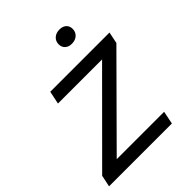

<svg xmlns="http://www.w3.org/2000/svg" viewBox="-226 -818 929 929"><g transform="rotate(-45 239.0 -353.0)"><path d="M-25.4 0 -12.9 -59.6 385 -458.1H83.1L97 -524.7H502.4L490.1 -465.3L93.7 -66.6H418L404.6 0ZM335.1 -614.7Q313.7 -614.7 300.8 -626.7Q287.9 -638.7 287.9 -658Q287.9 -679.1 302.6 -692.8Q317.3 -706.4 341.7 -706.4Q363.1 -706.4 376.1 -694.8Q389 -683.1 389 -663.1Q389 -642 374.3 -628.4Q359.6 -614.7 335.1 -614.7Z"/></g></svg>

Font: Mona Sans
Style: Italic
Weight: 200
Italic angle: -11.6951°
Designer: Deni Anggara
Foundry: GitHub
Version: Version 2.000